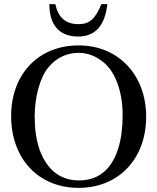

<svg xmlns="http://www.w3.org/2000/svg" viewBox="-20 -896 762 930"><path d="M574 -337C574 -217 546 -123 491 -70C456 -37 412 -22 362 -22C316 -22 272 -36 238 -67C177 -123 148 -213 148 -332C148 -427 174 -524 217 -573C256 -618 306 -640 360 -640C407 -640 447 -623 483 -593C540 -545 574 -451 574 -337ZM688 -331C688 -529 557 -676 361 -676C166 -676 34 -537 34 -334C34 -126 167 14 361 14C553 14 688 -125 688 -331ZM471 -876C442 -805 414 -779 360 -779C297 -779 261 -813 248 -876H219C219 -779 264 -719 358 -719C440 -719 488 -770 500 -876Z"/></svg>

Font: XITS
Style: Regular
Weight: 400
Designer: MicroPress Inc., with final additions and corrections provided by Coen Hoffman, Elsevier (retired)
Version: Version 1.302